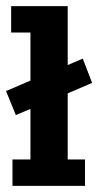

<svg xmlns="http://www.w3.org/2000/svg" viewBox="-27 -603 319 623"><path d="M24.4 -229.5 -7.4 -307.6 71.8 -341.5V-497.5H9.2V-583H192.7V-391.9L241.6 -412.8L271.9 -334L192.7 -300.1V-85.5H248.8V0H13.5V-85.5H71.8V-249.7Z"/></svg>

Font: Rokkitt SemiBold
Style: Regular
Weight: 600
Designer: Vernon Adams
Foundry: Vernon Adams
Version: Version 3.103